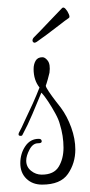

<svg xmlns="http://www.w3.org/2000/svg" viewBox="-20 -459 243 520"><path d="M94 41Q68 41 51.5 25Q35 9 35 -17Q35 -43 48.5 -63Q62 -83 85 -83Q93 -83 93 -76Q93 -71 83 -71Q69 -71 60 -54Q51 -37 51 -24Q51 -7 64 3.5Q77 14 93 14Q126 14 139 -7.5Q152 -29 152 -59Q152 -75 149.5 -91Q147 -107 142 -123Q139 -135 130 -151.5Q121 -168 110.5 -184Q100 -200 92 -208Q80 -179 67.5 -149.5Q55 -120 41 -94Q40 -91 36 -91Q28 -91 31 -99Q35 -106 38.5 -113.5Q42 -121 47 -132L69 -179Q74 -190 78.5 -201Q83 -212 87 -222Q71 -242 71 -272Q71 -285 76.5 -294.5Q82 -304 95 -304Q102 -304 109 -295Q117 -285 114 -262Q113 -257 109.5 -244.5Q106 -232 104 -227Q104 -223 112.5 -210.5Q121 -198 131 -185Q141 -172 145 -167Q162 -144 173 -113.5Q184 -83 184 -54Q184 -17 164 12Q144 41 94 41ZM80 -346Q74 -342 71 -344Q68 -346 68 -349Q68 -354 72 -358Q90 -376 112.5 -400Q135 -424 148 -437Q152 -441 157.5 -435Q163 -429 166.5 -420.5Q170 -412 166 -410Q157 -404 140.5 -391Q124 -378 107 -365.5Q90 -353 80 -346Z"/></svg>

Font: Puppies Play
Style: Regular
Weight: 400
Designer: Robert E. Leuschke
Foundry: Robert E. Leuschke
Version: Version 1.010; ttfautohint (v1.8.3)